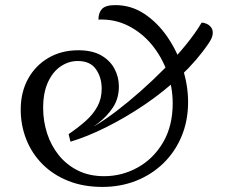

<svg xmlns="http://www.w3.org/2000/svg" viewBox="-20 -721 887 756"><path d="M382.9 15Q307.9 15 248.4 -8.9Q188.8 -32.8 147.2 -74.6Q105.6 -116.5 83.6 -171.8Q61.6 -227.2 61.6 -289.2Q61.6 -358 90.5 -410.6Q119.5 -463.2 170.7 -493.1Q222 -523.1 288.2 -523.1Q342.8 -523.1 377.9 -503.2Q413 -483.3 430.5 -450.7Q448.1 -418.2 448.1 -380.4Q448.1 -333.3 424.6 -297.7Q401.1 -262.2 365.1 -235Q329.1 -207.8 289.8 -185.5L290.4 -196.8Q317.2 -204.1 355.7 -226.9Q394.3 -249.8 439.9 -284.6Q485.5 -319.5 533.3 -361.7Q581.2 -404 626.8 -450.1Q672.5 -496.2 710.6 -542.8Q748.8 -589.5 773.9 -631.8Q783.8 -631.8 794.6 -626.8Q805.4 -621.8 812.3 -611.8Q819.2 -601.8 817.4 -586Q815.5 -570.2 800.5 -549Q755.7 -482.8 690.4 -421.4Q625.1 -360.1 549.3 -308.8Q473.5 -257.5 397.8 -219.9Q322.2 -182.3 257.5 -163.1L250.2 -192.8Q288.8 -219.2 318.1 -245.3Q347.3 -271.5 363.8 -302.2Q380.4 -332.9 380.4 -371.7Q380.4 -416.5 357.7 -448.6Q335.1 -480.8 286.1 -480.8Q250.5 -480.8 219.3 -459.9Q188.1 -439.1 169 -397.7Q149.9 -356.2 149.9 -296Q149.9 -244.1 165.5 -195.7Q181.2 -147.4 211.8 -109.5Q242.5 -71.5 287.1 -49.4Q331.6 -27.3 390 -27.3Q460.8 -27.3 522.5 -61.6Q584.2 -95.9 622.1 -160.4Q660 -224.8 660 -314.3Q660 -377.2 638.4 -437.4Q616.8 -497.6 577.7 -545Q538.5 -592.4 485.1 -619.4Q431.7 -646.5 367.6 -643.9Q367.6 -671 381.9 -686Q396.2 -700.9 434 -700.9Q496.4 -700.9 548.5 -666.4Q600.6 -631.9 639.4 -575.2Q678.2 -518.5 699.4 -451.3Q720.6 -384.2 720.6 -319.4Q720.6 -245.5 694.9 -184.2Q669.2 -122.8 623.2 -78.1Q577.2 -33.5 516 -9.2Q454.8 15 382.9 15Z"/></svg>

Font: Arima Thin
Style: Regular
Weight: 100
Designer: Joana Correia and Natanael Gama
Foundry: NDISCOVER
Version: Version 1.101;gftools[0.9.23]